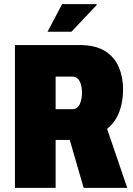

<svg xmlns="http://www.w3.org/2000/svg" viewBox="-20 -905 641 925"><path d="M52 0V-688H363Q440 -688 486 -659Q532 -630 552.5 -581.5Q573 -533 573 -474Q573 -416 555 -367Q537 -318 496 -284L593 0H383L316 -231H248V0ZM248 -379H328Q353 -379 364 -402.5Q375 -426 375 -459Q375 -481 370 -498Q365 -515 355 -525.5Q345 -536 328 -536H248ZM209 -752 279 -885H445L446 -881L324 -752Z"/></svg>

Font: Archivo Condensed Black
Style: Regular
Weight: 900
Width: 3
Designer: Hector Gatti
Foundry: Omnibus-Type
Version: Version 2.001